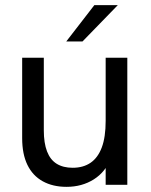

<svg xmlns="http://www.w3.org/2000/svg" viewBox="-20 -717 587 745"><path d="M238 8Q185 8 146 -13.5Q107 -35 86.5 -77Q66 -119 66 -181V-493H150V-211Q150 -162 162.5 -129.5Q175 -97 200 -81.5Q225 -66 262 -66Q303 -66 331.5 -85.5Q360 -105 375 -145Q390 -185 390 -248V-493H474V0H390V-105H411Q390 -50 344 -21Q298 8 238 8ZM237 -556 346 -697H437L300 -556Z"/></svg>

Font: Hanken Grotesk
Style: Regular
Weight: 400
Designer: Alfredo Marco Pradil
Foundry: Hanken Design Co.
Version: Version 3.013